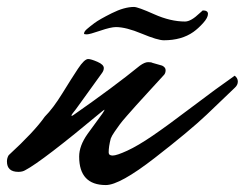

<svg xmlns="http://www.w3.org/2000/svg" viewBox="-35 -501 705 553"><path d="M219 -331Q227 -331 245.5 -323Q264 -315 264 -305Q264 -298 259 -291L184 -187Q171 -171 171 -169Q171 -167 172 -167L177 -170Q293 -251 368 -312Q382 -322 391.5 -322Q401 -322 404 -320L432 -312Q442 -307 442 -299Q442 -291 438 -286Q419 -265 394.5 -238.5Q370 -212 358 -198.5Q346 -185 331 -168Q316 -151 309.5 -142Q303 -133 295 -121.5Q287 -110 284 -102Q278 -79 278 -62Q278 -53 289.5 -53Q301 -53 331.5 -67Q362 -81 404.5 -110Q447 -139 517.5 -192.5Q588 -246 641 -283Q650 -276 650 -266Q650 -256 641 -248Q609 -217 560 -170.5Q511 -124 410.5 -46Q310 32 270 32Q193 32 193 -50Q193 -81 217 -115L260 -174Q266 -183 266 -184.5Q266 -186 260 -181Q86 -36 38 -11Q30 -6 18 -6Q-15 -6 -15 -36Q-15 -46 -10 -54Q64 -122 94 -165Q118 -189 144.5 -232Q171 -275 189.5 -303Q208 -331 219 -331ZM351 -481Q362 -481 409 -460Q456 -439 498 -439Q515 -439 540 -463L549 -471Q564 -471 564 -461Q564 -450 550 -434.5Q536 -419 522 -409Q488 -385 437 -385Q419 -385 373.5 -404Q328 -423 299 -423Q284 -423 253.5 -412.5Q223 -402 215 -402Q207 -402 207 -404Q207 -410 215 -417Q223 -424 237 -434.5Q251 -445 287 -463Q323 -481 351 -481Z"/></svg>

Font: Mr Dafoe
Style: Regular
Weight: 400
Designer: Alejandro Paul
Foundry: Alejandro Paul
Version: Version 1.000